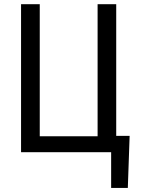

<svg xmlns="http://www.w3.org/2000/svg" viewBox="-20 -731 679 922"><path d="M81.1 -710.9H170.9V-76.7H448.7V-710.9H538.1V-78.6H602.5L593.8 171.4H513.7V0H81.1Z"/></svg>

Font: Roboto Condensed
Style: Regular
Weight: 400
Designer: Google
Version: Version 2.001047; 2015